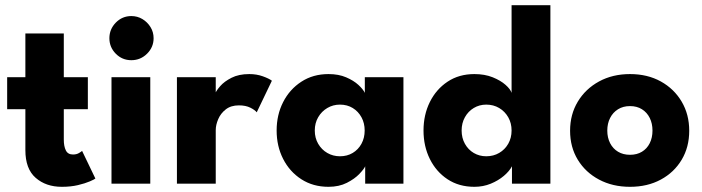

<svg xmlns="http://www.w3.org/2000/svg" viewBox="-20 -708 2704 740"><path d="M7.6 -410.5H77.8V-579H225.9V-410.5H318.6V-287.1H225.9V-169.9Q225.9 -144.1 233.8 -128.3Q241.6 -112.5 261.4 -112.5Q275.3 -112.5 284.8 -118.4Q294.4 -124.2 296.4 -126.4L347.6 -19.9Q344.1 -16.6 326.1 -8.9Q308.1 -1.1 280.3 5.5Q252.5 12 218.3 12Q157.1 12 117.5 -22.6Q77.8 -57.1 77.8 -129.4V-287.1H7.6Z M409.7 0V-410.5H559.2V0ZM486.2 -476Q450.9 -476 426.2 -501Q401.6 -526.1 401.6 -560.6Q401.6 -595.4 426.3 -620.8Q451.1 -646.1 486.2 -646.1Q509.5 -646.1 528.9 -634.5Q548.2 -622.9 560.1 -603.6Q572 -584.4 572 -560.6Q572 -526.1 546.8 -501Q521.6 -476 486.2 -476Z M811.5 0H661.9V-410.5H811.5V-346.7H809Q813.4 -358.4 828.9 -376.2Q844.4 -394 872.3 -408.2Q900.2 -422.5 940.8 -422.5Q969.1 -422.5 993 -413.9Q1016.9 -405.3 1027.9 -396.9L969.5 -275.1Q962.9 -283.9 945 -292.9Q927.1 -301.9 900.7 -301.9Q870 -301.9 850.2 -286.4Q830.4 -270.9 821 -248.7Q811.5 -226.5 811.5 -206.6Z M1387.5 0V-67.1Q1383.1 -56.6 1365 -37.6Q1346.9 -18.6 1316.8 -3.3Q1286.6 12 1246.1 12Q1186.6 12 1141.5 -17.1Q1096.4 -46.2 1071.3 -95.4Q1046.2 -144.6 1046.2 -205Q1046.2 -265.4 1071.3 -314.6Q1096.4 -363.8 1141.5 -393.1Q1186.6 -422.5 1246.1 -422.5Q1285.2 -422.5 1314.1 -410Q1343.1 -397.6 1361.3 -380.8Q1379.6 -363.9 1386.1 -350.1V-410.5H1534.9V0ZM1193.2 -205Q1193.2 -176.3 1206.4 -153.7Q1219.6 -131.1 1241.6 -118.4Q1263.6 -105.7 1290.2 -105.7Q1318.1 -105.7 1339.5 -118.6Q1360.9 -131.4 1373.2 -154Q1385.5 -176.6 1385.5 -205Q1385.5 -233.4 1373.2 -256Q1360.9 -278.6 1339.5 -291.7Q1318.1 -304.8 1290.2 -304.8Q1263.6 -304.8 1241.6 -291.8Q1219.6 -278.9 1206.4 -256.3Q1193.2 -233.7 1193.2 -205Z M1808.4 12Q1748.9 12 1704.9 -17.1Q1660.9 -46.2 1636.6 -95.4Q1612.3 -144.6 1612.3 -205Q1612.3 -265.4 1636.6 -314.6Q1660.9 -363.8 1704.9 -393.1Q1748.9 -422.5 1808.4 -422.5Q1848.1 -422.5 1878.8 -410.2Q1909.4 -397.9 1928.4 -381Q1947.4 -364.2 1951.7 -350.1V-688H2101.3V0H1953.2V-67.1Q1943.5 -48.5 1922 -30.2Q1900.6 -12 1871.4 0Q1842.1 12 1808.4 12ZM1854 -105.7Q1881.9 -105.7 1903.9 -118.6Q1926 -131.4 1938.9 -154Q1951.7 -176.6 1951.7 -205Q1951.7 -233.4 1938.9 -256Q1926 -278.6 1903.9 -291.7Q1881.9 -304.8 1854 -304.8Q1827.6 -304.8 1806 -291.8Q1784.5 -278.9 1771.9 -256.3Q1759.2 -233.7 1759.2 -205Q1759.2 -176.3 1771.9 -153.7Q1784.5 -131.1 1806 -118.4Q1827.6 -105.7 1854 -105.7Z M2408.2 12Q2341.1 12 2288.9 -15.8Q2236.6 -43.5 2206.9 -92.3Q2177.2 -141.1 2177.2 -204Q2177.2 -266.9 2206.9 -316.2Q2236.6 -365.6 2288.9 -394.1Q2341.1 -422.5 2408.2 -422.5Q2475.4 -422.5 2526.8 -394.1Q2578.2 -365.6 2607.3 -316.2Q2636.4 -266.9 2636.4 -204Q2636.4 -141.1 2607.3 -92.3Q2578.2 -43.5 2526.8 -15.8Q2475.4 12 2408.2 12ZM2408.2 -111.4Q2434.9 -111.4 2454.2 -123.2Q2473.6 -134.9 2484.2 -156.1Q2494.8 -177.4 2494.8 -204.7Q2494.8 -232.1 2484.2 -253.4Q2473.6 -274.8 2454.2 -286.9Q2434.9 -299.1 2408.2 -299.1Q2381.6 -299.1 2362 -286.9Q2342.4 -274.8 2331.5 -253.4Q2320.6 -232.1 2320.6 -204.7Q2320.6 -177.4 2331.5 -156.1Q2342.4 -134.9 2362 -123.2Q2381.6 -111.4 2408.2 -111.4Z"/></svg>

Font: League Spartan Extralight
Style: Regular
Weight: 200
Foundry: The League of Moveable Type
Version: Version 2.300; ttfautohint (v1.8.3)